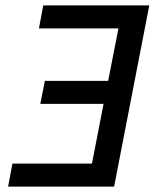

<svg xmlns="http://www.w3.org/2000/svg" viewBox="-20 -690 590 710"><path d="M10 0 26 -85H320L363 -306H129L146 -391H380L418 -585H124L140 -670H532L402 0Z"/></svg>

Font: Lode Dark Term
Style: Bold Italic
Weight: 700
Italic angle: -11°
Monospace: yes
Designer: Belleve Invis
Foundry: Belleve Invis
Version: Version 29.2.0